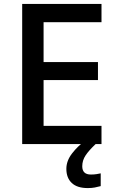

<svg xmlns="http://www.w3.org/2000/svg" viewBox="-20 -734 595 978"><path d="M497 0H93V-714H497V-621H202V-418H479V-326H202V-93H497ZM399 113Q399 155 443 155Q459 155 471.5 153Q484 151 493 149V214Q478 218 463 221Q448 224 427 224Q373 224 345.5 198Q318 172 318 126Q318 85 347.5 47Q377 9 414 -17L467 0Q433 32 416 57.5Q399 83 399 113Z"/></svg>

Font: Noto Sans Lao Looped Medium
Style: Regular
Weight: 500
Designer: Mark Frömberg, Ben Mitchell
Foundry: The Fontpad Ltd
Version: Version 1.002; ttfautohint (v1.8.4.7-5d5b)